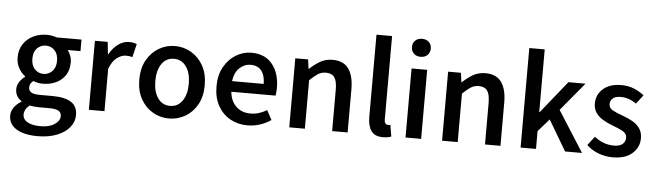

<svg xmlns="http://www.w3.org/2000/svg" viewBox="-54 -952 4778 1400"><g transform="rotate(5 2334.5 -252.5)"><path d="M252 224.1Q190.9 224.1 143.6 209.7Q96.2 195.3 68.8 166Q41.5 136.7 41.5 92.3Q41.5 60.1 60.5 32.5Q79.6 4.9 114.3 -16.1V-20.5Q94.7 -32.7 81.8 -53.2Q68.8 -73.7 68.8 -104.5Q68.8 -134.3 86.2 -158.9Q103.5 -183.6 124.5 -198.7V-203.1Q98.6 -221.7 78.6 -256.3Q58.6 -291 58.6 -335.9Q58.6 -393.6 86.2 -434.3Q113.8 -475.1 158.7 -496.6Q203.6 -518.1 256.8 -518.1Q277.3 -518.1 296.4 -514.4Q315.4 -510.7 330.6 -505.4H511.2V-420.9H417.5Q429.7 -405.8 438.7 -382.6Q447.8 -359.4 447.8 -333Q447.8 -276.9 422.1 -238.3Q396.5 -199.7 353.3 -179.9Q310.1 -160.2 256.8 -160.2Q240.2 -160.2 222.4 -163.6Q204.6 -167 187.5 -173.8Q175.3 -164.1 168.5 -152.8Q161.6 -141.6 161.6 -124Q161.6 -102.1 179.7 -89.6Q197.8 -77.1 244.6 -77.1H335.9Q425.8 -77.1 472.7 -47.6Q519.5 -18.1 519.5 46.9Q519.5 96.2 486.6 136.5Q453.6 176.8 393.6 200.4Q333.5 224.1 252 224.1ZM256.8 -231.9Q293.9 -231.9 320.6 -259.3Q347.2 -286.6 347.2 -335.9Q347.2 -384.8 321 -411.9Q294.9 -439 256.8 -439Q218.3 -439 192.4 -411.9Q166.5 -384.8 166.5 -335.9Q166.5 -286.6 192.6 -259.3Q218.8 -231.9 256.8 -231.9ZM269 149.9Q331.5 149.9 370.4 124.3Q409.2 98.6 409.2 64.9Q409.2 34.7 386 23.9Q362.8 13.2 318.8 13.2H246.6Q207 13.2 178.2 5.9Q156.7 21.5 147.5 39.3Q138.2 57.1 138.2 75.2Q138.2 110.8 172.9 130.4Q207.5 149.9 269 149.9Z M609.4 0V-505.4H703.1L712.4 -415.5H714.8Q742.2 -464.4 780 -491.2Q817.9 -518.1 858.9 -518.1Q877.4 -518.1 890.6 -515.4Q903.8 -512.7 915.5 -507.8L892.1 -410.6Q880.4 -413.6 870.1 -415.3Q859.9 -417 843.8 -417Q813.5 -417 780 -393.1Q746.6 -369.1 723.6 -310.5V0Z M1195.8 12.2Q1132.8 12.2 1078.4 -18.8Q1023.9 -49.8 990.2 -109.1Q956.5 -168.5 956.5 -252.4Q956.5 -336.4 990.2 -395.8Q1023.9 -455.1 1078.4 -486.6Q1132.8 -518.1 1195.8 -518.1Q1258.8 -518.1 1313.5 -486.6Q1368.2 -455.1 1401.9 -395.8Q1435.5 -336.4 1435.5 -252.4Q1435.5 -168.5 1401.9 -109.1Q1368.2 -49.8 1313.5 -18.8Q1258.8 12.2 1195.8 12.2ZM1195.8 -80.1Q1252.9 -80.1 1285.9 -127.4Q1318.8 -174.8 1318.8 -252.4Q1318.8 -330.1 1285.9 -377.4Q1252.9 -424.8 1195.8 -424.8Q1138.7 -424.8 1106.2 -377.4Q1073.7 -330.1 1073.7 -252.4Q1073.7 -174.8 1106.2 -127.4Q1138.7 -80.1 1195.8 -80.1Z M1769.5 12.2Q1700.2 12.2 1644 -19.3Q1587.9 -50.8 1554.7 -109.9Q1521.5 -168.9 1521.5 -252.4Q1521.5 -334.5 1554.9 -394Q1588.4 -453.6 1641.6 -485.8Q1694.8 -518.1 1753.9 -518.1Q1855 -518.1 1908.2 -451.4Q1961.4 -384.8 1961.4 -277.8Q1961.4 -261.7 1960 -246.6Q1958.5 -231.4 1956.5 -221.7H1632.8Q1639.6 -152.8 1680.7 -114.3Q1721.7 -75.7 1784.2 -75.7Q1817.9 -75.7 1847.4 -85Q1877 -94.2 1904.8 -111.3L1942.4 -42Q1906.2 -16.6 1862.3 -2.2Q1818.4 12.2 1769.5 12.2ZM1631.3 -299.3H1862.8Q1862.8 -360.8 1835.9 -395.3Q1809.1 -429.7 1756.3 -429.7Q1710.4 -429.7 1674.8 -396Q1639.2 -362.3 1631.3 -299.3Z M2076.2 0V-505.4H2169.9L2179.2 -437H2181.6Q2216.3 -470.2 2256.6 -494.1Q2296.9 -518.1 2348.6 -518.1Q2429.2 -518.1 2466.3 -465.6Q2503.4 -413.1 2503.4 -317.4V0H2390.1V-303.2Q2390.1 -366.2 2370.8 -393.3Q2351.6 -420.4 2308.6 -420.4Q2274.9 -420.4 2248.8 -403.3Q2222.7 -386.2 2190.4 -354.5V0Z M2762.7 12.2Q2702.1 12.2 2676.5 -24.7Q2650.9 -61.5 2650.9 -126V-728.5H2765.1V-120.1Q2765.1 -97.2 2773.2 -88.6Q2781.2 -80.1 2791 -80.1Q2794.9 -80.1 2798.8 -80.3Q2802.7 -80.6 2809.1 -82L2823.2 2Q2812.5 6.3 2797.4 9.3Q2782.2 12.2 2762.7 12.2Z M2927.2 0V-505.4H3041.5V0ZM2985.4 -595.7Q2954.6 -595.7 2935.5 -614Q2916.5 -632.3 2916.5 -662.6Q2916.5 -691.4 2935.5 -709.5Q2954.6 -727.5 2985.4 -727.5Q3016.1 -727.5 3035.2 -709.5Q3054.2 -691.4 3054.2 -662.6Q3054.2 -632.3 3035.2 -614Q3016.1 -595.7 2985.4 -595.7Z M3194.8 0V-505.4H3288.6L3297.9 -437H3300.3Q3335 -470.2 3375.2 -494.1Q3415.5 -518.1 3467.3 -518.1Q3547.9 -518.1 3585 -465.6Q3622.1 -413.1 3622.1 -317.4V0H3508.8V-303.2Q3508.8 -366.2 3489.5 -393.3Q3470.2 -420.4 3427.2 -420.4Q3393.6 -420.4 3367.4 -403.3Q3341.3 -386.2 3309.1 -354.5V0Z M3769.5 0V-728.5H3882.3V-269.5H3885.7L4075.2 -505.4H4200.7L4028.8 -298.8L4219.2 0H4095.2L3963.4 -222.7L3882.3 -130.4V0Z M4442.9 12.2Q4389.6 12.2 4339.1 -6.8Q4288.6 -25.9 4252.4 -61L4302.7 -126Q4367.2 -73.7 4446.3 -73.7Q4488.3 -73.7 4509 -91.8Q4529.8 -109.9 4529.8 -137.2Q4529.8 -169.4 4497.3 -186.8Q4464.8 -204.1 4422.4 -219.2Q4385.7 -232.9 4353.3 -252Q4320.8 -271 4300.8 -299.3Q4280.8 -327.6 4280.8 -368.2Q4280.8 -432.6 4329.1 -475.3Q4377.4 -518.1 4462.4 -518.1Q4513.7 -518.1 4555.9 -500.7Q4598.1 -483.4 4628.9 -457.5L4579.6 -392.6Q4525.4 -431.6 4465.3 -431.6Q4425.3 -431.6 4406.7 -414.3Q4388.2 -397 4388.2 -373.5Q4388.2 -344.2 4415 -329.1Q4441.9 -314 4488.8 -297.4Q4527.8 -283.7 4561.8 -264.9Q4595.7 -246.1 4616.7 -216.8Q4637.7 -187.5 4637.7 -143.1Q4637.7 -78.6 4587.6 -33.2Q4537.6 12.2 4442.9 12.2Z"/></g></svg>

Font: Akatab
Style: Bold
Weight: 700
Designer: SIL Global
Foundry: SIL Global
Version: Version 4.100